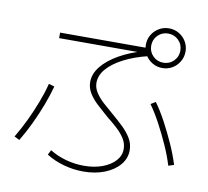

<svg xmlns="http://www.w3.org/2000/svg" viewBox="-93 -958 1186 1096"><g transform="rotate(10 500.0 -410.0)"><path d="M458 35Q401 35 345 19.5Q289 4 243 -25L257 -53Q301 -26 352 -12Q403 2 456 2Q516 2 563 -15.5Q610 -33 637 -63Q664 -93 664 -131Q664 -163 646.5 -191Q629 -219 600.5 -245Q572 -271 539 -297Q507 -325 477 -352.5Q447 -380 428 -410.5Q409 -441 409 -476Q409 -523 443.5 -566Q478 -609 540 -644.5Q602 -680 687 -704L698 -691H191V-723H714V-679Q631 -659 570.5 -627.5Q510 -596 477.5 -558Q445 -520 445 -477Q445 -449 462 -422Q479 -395 507 -369.5Q535 -344 566 -318Q599 -290 629.5 -261Q660 -232 679.5 -200Q699 -168 699 -130Q699 -83 667.5 -45.5Q636 -8 581.5 13.5Q527 35 458 35ZM38 -94Q68 -144 95 -200.5Q122 -257 144 -314.5Q166 -372 179 -424L212 -414Q198 -362 176 -304Q154 -246 126.5 -188Q99 -130 68 -79ZM931 -82Q914 -138 887.5 -197Q861 -256 831 -312Q801 -368 770 -411L798 -428Q830 -384 860.5 -327Q891 -270 918 -210Q945 -150 963 -92ZM800 -625Q769 -625 742.5 -640.5Q716 -656 700.5 -682.5Q685 -709 685 -740Q685 -772 700.5 -798Q716 -824 742.5 -839.5Q769 -855 800 -855Q832 -855 858 -839.5Q884 -824 899.5 -798Q915 -772 915 -740Q915 -709 899.5 -682.5Q884 -656 858 -640.5Q832 -625 800 -625ZM800 -656Q836 -656 860.5 -680.5Q885 -705 885 -740Q885 -776 860.5 -800.5Q836 -825 800 -825Q765 -825 740.5 -800.5Q716 -776 716 -740Q716 -705 740.5 -680.5Q765 -656 800 -656Z"/></g></svg>

Font: M PLUS 1 Code ExtraLight
Style: Regular
Weight: 250
Designer: Coji Morishita
Foundry: UNDERFOREST DESIGN
Version: Version 1.002